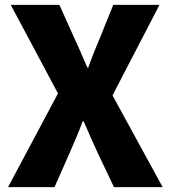

<svg xmlns="http://www.w3.org/2000/svg" viewBox="-20 -765 697 785"><path d="M13 0H203L267 -145C284 -184 301 -223 318 -269H322C342 -223 359 -184 377 -145L446 0H645L440 -375L632 -745H443L389 -611C374 -576 358 -537 341 -489H337C316 -537 300 -576 283 -611L223 -745H24L217 -383Z"/></svg>

Font: Source Han Sans HK Heavy
Style: Regular
Weight: 900
Designer: Ryoko NISHIZUKA 西塚涼子 (kana, bopomofo & ideographs); Paul D. Hunt (Latin, Greek & Cyrillic); Sandoll Communications 산돌커뮤니
Foundry: Adobe
Version: Version 2.000;hotconv 1.0.107;makeotfexe 2.5.65593